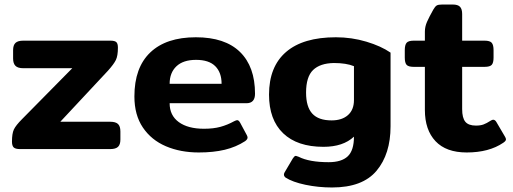

<svg xmlns="http://www.w3.org/2000/svg" viewBox="-20 -660 2272 850"><path d="M33 -33Q33 -69 41.5 -87Q50 -105 78 -133L300 -358H83Q59 -358 48.5 -368.5Q38 -379 38 -401V-438Q38 -460 48.5 -470Q59 -480 83 -480H469Q488 -480 495 -473.5Q502 -467 502 -449Q502 -413 493 -394.5Q484 -376 458 -347L247 -121H468Q492 -121 502.5 -111Q513 -101 513 -78V-42Q513 -20 502.5 -10Q492 0 468 0H69Q48 0 40.5 -7.5Q33 -15 33 -33Z M575 -233Q575 -361 645.5 -428Q716 -495 847 -495Q976 -495 1042.5 -430Q1109 -365 1109 -245Q1109 -203 1071 -203H731Q731 -149 771.5 -119.5Q812 -90 883 -90Q925 -90 956 -98.5Q987 -107 1016 -123Q1026 -128 1030 -128Q1037 -128 1043 -117L1072 -63Q1076 -56 1076 -51Q1076 -43 1065 -35Q1025 -9 975 3Q925 15 860 15Q779 15 714.5 -12.5Q650 -40 612.5 -95.5Q575 -151 575 -233ZM961 -289Q961 -339 933 -367Q905 -395 848 -395Q791 -395 761 -366.5Q731 -338 731 -289Z M1244 126Q1237 120 1237 113Q1237 108 1240 103L1276 42Q1279 37 1282.5 33.5Q1286 30 1290 30Q1292 30 1302 34Q1349 58 1435 58Q1492 58 1519.5 32Q1547 6 1547 -55Q1499 -10 1412 -10Q1296 -10 1233.5 -70Q1171 -130 1171 -241Q1171 -365 1246.5 -430Q1322 -495 1467 -495Q1537 -495 1602 -475.5Q1667 -456 1709 -427V-101Q1709 22 1647 96Q1585 170 1450 170Q1389 170 1332 158Q1275 146 1244 126ZM1547 -217V-367Q1513 -381 1458 -381Q1397 -380 1366 -350Q1335 -320 1335 -250Q1335 -187 1362.5 -157Q1390 -127 1448 -127Q1494 -127 1520.5 -150.5Q1547 -174 1547 -217Z M1861 -173V-364H1812Q1788 -364 1780 -373Q1772 -382 1772 -405V-438Q1772 -461 1780 -470.5Q1788 -480 1812 -480H1861V-520Q1861 -542 1870.5 -563.5Q1880 -585 1898 -617Q1906 -631 1913 -635.5Q1920 -640 1938 -640H1984Q2007 -640 2016.5 -630Q2026 -620 2026 -598V-480H2125Q2149 -480 2157 -470.5Q2165 -461 2165 -438V-405Q2165 -382 2157 -373Q2149 -364 2125 -364H2026V-177Q2026 -138 2040 -121Q2054 -104 2087 -104Q2107 -104 2120.5 -109Q2134 -114 2151 -125Q2159 -130 2163 -130Q2172 -130 2178 -119L2215 -56Q2220 -48 2220 -43Q2220 -36 2208 -28Q2145 15 2046 15Q1955 15 1908 -35Q1861 -85 1861 -173Z"/></svg>

Font: Mitr Medium
Style: Regular
Weight: 500
Designer: Thanarat Vachiruckul
Foundry: Cadson Demak
Version: Version 1.003